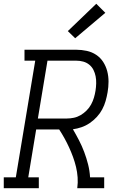

<svg xmlns="http://www.w3.org/2000/svg" viewBox="-33 -999 653 1019"><path d="M-13 0V-58H51L154 -677H97V-735H372Q400 -735 427.5 -729Q455 -723 477.5 -708Q500 -693 514.5 -670.5Q529 -648 536 -621.5Q543 -595 543 -566Q543 -537 538 -509Q534 -486 527.5 -463Q521 -440 509.5 -418.5Q498 -397 481 -378.5Q464 -360 443.5 -346Q423 -332 400 -324Q377 -316 354 -313Q371 -284 386.5 -254Q402 -224 414 -192Q426 -160 434.5 -126.5Q443 -93 445 -58H520V0H377Q381 -29 379 -57.5Q377 -86 370.5 -113Q364 -140 354.5 -166Q345 -192 333.5 -217Q322 -242 309 -265.5Q296 -289 281 -312H159L117 -58H173V0ZM168 -370H321Q340 -370 359 -374Q378 -378 395 -388Q412 -398 426.5 -412.5Q441 -427 450.5 -444.5Q460 -462 465.5 -480.5Q471 -499 474 -518Q477 -537 477.5 -556.5Q478 -576 474.5 -594Q471 -612 463 -628Q455 -644 441 -655.5Q427 -667 409 -672Q391 -677 372 -677H219ZM366 -796 327 -834 478 -979 526 -931Z"/></svg>

Font: Iosevka Curly Slab LtEx
Style: Italic
Weight: 300
Width: 7
Italic angle: -9°
Monospace: yes
Designer: Belleve Invis
Foundry: Belleve Invis
Version: Version 11.1.0; ttfautohint (v1.8.3)